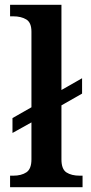

<svg xmlns="http://www.w3.org/2000/svg" viewBox="-20 -780 379 800"><path d="M22 -48H35Q69 -48 90 -62Q111 -76 111 -116V-270L32 -226V-288L111 -333V-648Q111 -686 89.5 -699Q68 -712 35 -712H22V-760H236V-405L322 -454V-390L236 -341V-116Q236 -75 257 -61.5Q278 -48 312 -48H324V0H22Z"/></svg>

Font: Noto Serif SemiBold
Style: Regular
Weight: 600
Designer: Monotype Design Team
Foundry: Monotype Imaging Inc.
Version: Version 1.001